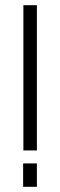

<svg xmlns="http://www.w3.org/2000/svg" viewBox="-20 -720 231 739"><path d="M70 -141V-700H122V-141ZM69 -1V-91H122V-1Z"/></svg>

Font: Marvel
Style: Regular
Weight: 400
Designer: Carolina Trebol
Foundry: Carolina Trebol
Version: Version 1.001